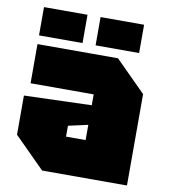

<svg xmlns="http://www.w3.org/2000/svg" viewBox="-82 -800 764 869"><g transform="rotate(10 300.0 -365.0)"><path d="M30 -140V-320L340 -330V-380H50V-560H420L560 -420V0H170ZM250 -220V-170H340V-240ZM50 -600V-730H250V-600ZM310 -600V-730H510V-600Z"/></g></svg>

Font: Tektur Black
Style: Regular
Weight: 900
Designer: Adam Jagosz
Foundry: Adam Jagosz
Version: Version 1.005;gftools[0.9.30]